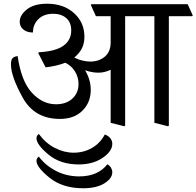

<svg xmlns="http://www.w3.org/2000/svg" viewBox="-20 -672 1060 1036"><path d="M1020 -588.9 1017.1 -584.5H891.1V5.9L886.7 9.3L813 -9.3V-584.5H655.3V5.9L650.9 9.3L577.1 -9.3V-295.4Q559.1 -287.1 543 -283.4Q526.9 -279.8 510.3 -279.8Q493.7 -279.8 475.3 -283.2Q457 -286.6 439 -293Q454.1 -268.1 461.9 -241.5Q469.7 -214.8 469.7 -187Q469.7 -119.6 425 -75Q380.4 -30.3 303.2 -30.3Q166 -30.3 102.5 -145.3Q39.1 -260.3 39.1 -324.2Q39.1 -350.1 48.6 -358.9Q58.1 -367.7 75.2 -369.1Q94.7 -233.9 152.1 -171.6Q209.5 -109.4 282.2 -109.4Q337.4 -109.4 370.6 -140.1Q403.8 -170.9 403.8 -218.8Q403.8 -255.9 383.8 -287.6Q363.8 -319.3 331.5 -333.5Q310.1 -324.7 283.4 -318.4Q256.8 -312 226.1 -308.6L186.5 -385.3L189.5 -390.1Q280.8 -395 322.5 -425.5Q364.3 -456.1 364.3 -507.3Q364.3 -551.8 337.2 -574.7Q310.1 -597.7 267.1 -597.7Q216.3 -597.7 187 -568.6Q157.7 -539.6 157.7 -496.6Q125.5 -496.6 106 -512.7Q86.4 -528.8 86.4 -554.7Q86.4 -590.3 124.8 -621.1Q163.1 -651.9 234.9 -651.9Q323.2 -651.9 379.4 -601.3Q435.5 -550.8 435.5 -473.6Q435.5 -439.9 422.9 -413.1Q410.2 -386.2 380.9 -361.3Q402.8 -350.1 425.3 -345Q447.8 -339.8 467.3 -339.8Q514.2 -339.8 545.7 -366.5Q577.1 -393.1 577.1 -442.9V-584.5H497.6L470.2 -645L473.1 -649.4H992.7ZM176.8 73.7Q176.8 65.4 180.7 59.8Q184.6 54.2 189.5 50.8Q226.1 100.6 275.9 126.2Q325.7 151.9 377.9 151.9Q431.6 151.9 476.3 126.2Q521 100.6 545.4 53.7Q564.9 60.5 575.4 74Q585.9 87.4 585.9 104.5Q585.9 144 533.7 179.7Q481.4 215.3 404.8 215.3Q305.2 215.3 241 161.6Q176.8 107.9 176.8 73.7ZM585.9 257.3Q585.9 290.5 543.5 317.1Q501 343.8 429.2 343.8Q317.4 343.8 247.1 286.9Q176.8 230 176.8 195.8Q176.8 188 180.4 182.4Q184.1 176.8 189.5 172.9Q225.6 221.2 282.5 250.5Q339.4 279.8 407.7 279.8Q459.5 279.8 497.8 262.5Q536.1 245.1 559.1 214.4Q572.8 222.2 579.3 233.6Q585.9 245.1 585.9 257.3Z"/></svg>

Font: Sitara
Style: Regular
Weight: 400
Designer: Neelakash Kshetrimayum
Foundry: Neelakash Kshetrimayum
Version: Version 1.000;PS Version 1.000;PS 1.0;hotconv 1.;hotconv 1.0